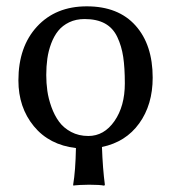

<svg xmlns="http://www.w3.org/2000/svg" viewBox="-20 -459 540 606"><path d="M38.1 -205.1Q38.1 -311.5 96.9 -375.2Q155.8 -439 253.9 -439Q353.5 -439 407.7 -378.4Q461.9 -317.9 461.9 -213.9Q461.9 -128.4 419.4 -69.6Q377 -10.7 301.8 4.9Q304.2 73.2 311 124L309.1 127Q295.4 124 261.2 124Q245.6 124 233.2 124.8Q220.7 125.5 216.3 126L211.9 127L210.9 124Q218.3 80.6 219.7 8.3Q135.3 -1.5 86.7 -60.8Q38.1 -120.1 38.1 -205.1ZM247.1 -398.9Q219.7 -398.9 198.5 -388.7Q177.2 -378.4 163.8 -361.8Q150.4 -345.2 141.6 -321.8Q132.8 -298.3 129.4 -273.9Q126 -249.5 126 -222.2Q126 -196.8 129.4 -172.4Q132.8 -147.9 142.3 -121.3Q151.9 -94.7 166.3 -75Q180.7 -55.2 204.6 -42.5Q228.5 -29.8 258.8 -29.8Q308.6 -29.8 341.3 -76.9Q374 -124 374 -195.8Q374 -245.1 368.9 -279.3Q363.8 -313.5 350.3 -342Q336.9 -370.6 311.3 -384.8Q285.6 -398.9 247.1 -398.9Z"/></svg>

Font: Linux Biolinum G
Style: Regular
Weight: 400
Designer: Philipp H. Poll
Foundry: Philipp H. Poll
Version: Version 1.1.0 ; ttfautohint (v1.6)